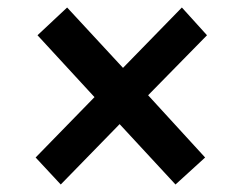

<svg xmlns="http://www.w3.org/2000/svg" viewBox="-20 -546 640 512"><path d="M532 -452 375 -292 527 -126 448 -54 299 -215 142 -54 75 -126 232 -287 80 -452 159 -526 308 -365 465 -526Z"/></svg>

Font: Muli ExtraBold
Style: Italic
Weight: 800
Italic angle: -4.541°
Designer: Vernon Adams
Foundry: Vernon Adams
Version: Version 2.000